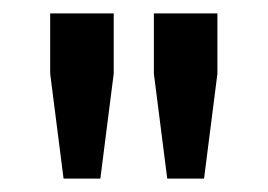

<svg xmlns="http://www.w3.org/2000/svg" viewBox="-20 -720 400 287"><path d="M130 -453H75L55 -610V-700H150V-610ZM285 -453H230L210 -610V-700H305V-610Z"/></svg>

Font: Share
Style: Regular
Weight: 400
Designer: Ralph du Carrois
Version: Version 1.002